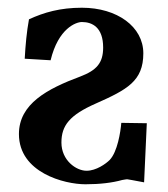

<svg xmlns="http://www.w3.org/2000/svg" viewBox="-20 -465 435 497"><path d="M360 -146 294 -147C292 -123 284 -72 264 -51C254 -41 229 -23 204 -23C177 -23 139 -50 139 -96C139 -140 160 -167 228 -197C309 -233 351 -255 351 -327C351 -396 283 -445 192 -445C136 -445 94 -433 55 -415C49 -382 46 -349 44 -313L111 -309C131 -392 177 -408 192 -408C219 -408 247 -394 247 -342C247 -302 230 -283 188 -267C102 -235 29 -196 29 -118C29 -18 147 12 201 12C239 12 271 8 296 1C303 0 306 -1 309 -1C311 -1 326 2 353 7Z"/></svg>

Font: Libertinus Serif Semibold
Style: Regular
Weight: 600
Designer: Philipp H. Poll, Khaled Hosny
Foundry: Caleb Maclennan
Version: Version 7.050;RELEASE